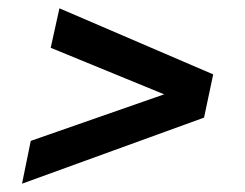

<svg xmlns="http://www.w3.org/2000/svg" viewBox="-20 -484 590 462"><path d="M33 -42 54 -145 375 -257 102 -369 123 -464 493 -305 471 -201Z"/></svg>

Font: Saira Thin SemiBold
Style: Italic
Weight: 600
Italic angle: -12°
Version: Version 1.101